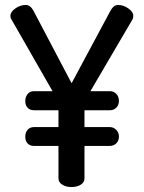

<svg xmlns="http://www.w3.org/2000/svg" viewBox="-20 -755 581 775"><path d="M117 -387H192L26 -677Q22 -682 22 -691Q22 -707 42 -721Q62 -735 84 -735Q103 -735 116 -710L269 -419L425 -710Q438 -735 457 -735Q478 -735 498 -721Q518 -707 518 -691Q518 -683 515 -677L345 -387H424Q439 -387 449.5 -376Q460 -365 460 -348Q460 -331 449.5 -320.5Q439 -310 424 -310H321V-242H424Q438 -242 449 -231Q460 -220 460 -204Q460 -187 449.5 -176.5Q439 -166 424 -166H321V-35Q321 -19 306 -9.5Q291 0 269 0Q247 0 231.5 -9.5Q216 -19 216 -35V-166H117Q101 -166 91.5 -176Q82 -186 82 -203Q82 -220 91.5 -231Q101 -242 117 -242H216V-310H117Q101 -310 91.5 -320Q82 -330 82 -347Q82 -364 91.5 -375.5Q101 -387 117 -387Z"/></svg>

Font: AkaAcidDosis
Style: SemiBold
Weight: 600
Designer: Edgar Tolentino, Pablo Impallari, Igino Marini, Cyberella
Foundry: Edgar Tolentino, Pablo Impallari, Igino Marini, Cyberella
Version: Version 1.007